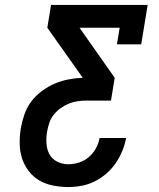

<svg xmlns="http://www.w3.org/2000/svg" viewBox="-20 -755 640 775"><path d="M256 0Q225 0 194.5 -6Q164 -12 139 -26.5Q114 -41 96 -64.5Q78 -88 69 -116Q60 -144 59.5 -175Q59 -206 64 -237Q69 -265 78.5 -293Q88 -321 106 -345Q124 -369 149 -387.5Q174 -406 201 -417.5Q228 -429 256.5 -434.5Q285 -440 314 -441L171 -643L186 -735H576L550 -576H452L463 -643H301L443 -441L428 -349H330Q312 -349 294 -346.5Q276 -344 258.5 -337Q241 -330 225 -318.5Q209 -307 197 -292Q185 -277 179 -259Q173 -241 170 -223Q166 -200 167.5 -176Q169 -152 179.5 -132.5Q190 -113 211 -102.5Q232 -92 256 -92Q277 -92 299 -99Q321 -106 338.5 -121Q356 -136 367 -156Q378 -176 382 -198H489Q484 -171 473.5 -145.5Q463 -120 447 -96.5Q431 -73 409 -54Q387 -35 361.5 -22.5Q336 -10 309 -5Q282 0 256 0Z"/></svg>

Font: Iosevka Slab SmBdExObl
Style: Regular
Weight: 600
Width: 7
Italic angle: -9°
Monospace: yes
Designer: Belleve Invis
Foundry: Belleve Invis
Version: Version 11.1.0; ttfautohint (v1.8.3)